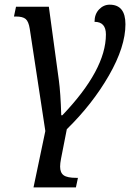

<svg xmlns="http://www.w3.org/2000/svg" viewBox="-20 -565 590 825"><path d="M174.8 -2 107.9 -440.9Q103 -472.7 90.3 -483.4Q77.6 -494.1 47.9 -494.1H40L48.8 -536.1H189.9L232.9 -220.2Q240.2 -167 243.2 -69.8H248Q435.1 -265.6 435.1 -417Q435.1 -471.2 386.2 -471.2Q386.2 -504.4 405.8 -524.7Q425.3 -544.9 451.2 -544.9Q519 -544.9 519 -460.9Q519 -364.3 448.2 -241Q377.4 -117.7 267.1 -9.8L242.2 117.2Q238.3 137.2 238.3 150.9Q238.3 177.2 253.7 188.2Q269 199.2 308.1 199.2H314.9L306.2 240.2H124Z"/></svg>

Font: Droid Serif
Style: Italic
Weight: 400
Italic angle: -12°
Designer: Monotype Design team
Foundry: Monotype Imaging Inc.
Version: Version 1.03